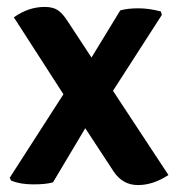

<svg xmlns="http://www.w3.org/2000/svg" viewBox="-20 -526 511 554"><path d="M327 -496Q348 -502 379 -502Q410 -502 444 -493L447 -483L306 -264L466 -21Q422 8 378 8Q334 8 308 -31L226 -156L133 0Q114 6 76 6Q38 6 12 -5L8 -13L163 -254L20 -476Q62 -506 109 -506Q133 -506 147 -496.5Q161 -487 175 -465L244 -360Z"/></svg>

Font: Signika
Style: Semibold
Weight: 600
Designer: Anna Giedrys
Foundry: Anna Giedrys
Version: Version 1.001